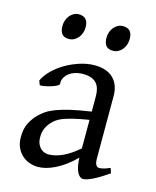

<svg xmlns="http://www.w3.org/2000/svg" viewBox="-104 -734 668 822"><g transform="rotate(15 229.5 -323.5)"><path d="M171.9 -48.8Q201.2 -48.8 234.1 -63.7Q267.1 -78.6 304.2 -110.8V-237.3Q263.2 -230.5 236.6 -224.1Q210 -217.8 192.9 -211.2Q175.8 -204.6 165.5 -197.3Q155.3 -189.9 147.5 -181.6Q134.8 -168.5 127 -151.6Q119.1 -134.8 119.1 -111.8Q119.1 -92.3 125 -80.1Q130.9 -67.9 139.2 -60.8Q147.5 -53.7 156.5 -51.3Q165.5 -48.8 171.9 -48.8ZM452.1 -40Q410.6 -11.2 383.5 1.7Q356.4 14.6 342.8 14.6Q326.7 14.6 315.9 -7.8Q305.2 -30.3 304.2 -69.8Q282.2 -47.9 260.3 -31.7Q238.3 -15.6 217.3 -5.4Q196.3 4.9 177.5 9.8Q158.7 14.6 143.1 14.6Q125.5 14.6 106.9 8.8Q88.4 2.9 73.5 -9.8Q58.6 -22.5 48.8 -42.5Q39.1 -62.5 39.1 -90.8Q39.1 -127.9 52 -152.8Q64.9 -177.7 83 -195.8Q94.7 -207.5 109.6 -218Q124.5 -228.5 149.2 -238.3Q173.8 -248 210.9 -256.8Q248 -265.6 304.2 -273.9V-342.8Q304.2 -359.4 300.3 -373.8Q296.4 -388.2 287.1 -398.7Q277.8 -409.2 262 -414.8Q246.1 -420.4 222.2 -419.9Q206.5 -419.4 191.4 -414.6Q176.3 -409.7 165 -400.9Q153.8 -392.1 147.5 -380.1Q141.1 -368.2 142.6 -353.5Q143.1 -349.1 132.6 -343.5Q122.1 -337.9 107.7 -333.5Q93.3 -329.1 79.3 -326.7Q65.4 -324.2 59.6 -325.7L52.7 -344.7Q64 -369.1 86.9 -391.6Q109.9 -414.1 139.4 -431.2Q168.9 -448.2 201.9 -458.5Q234.9 -468.8 265.6 -468.8Q319.3 -468.8 348.4 -440.7Q377.4 -412.6 377.4 -362.3V-86.9Q377.4 -66.4 382.8 -57.6Q388.2 -48.8 397 -48.8Q403.8 -48.8 414.6 -51.3Q425.3 -53.7 444.8 -62ZM380.9 -615.7Q380.9 -602.1 376.5 -589.8Q372.1 -577.6 364.5 -568.6Q356.9 -559.6 346.7 -554.2Q336.4 -548.8 324.2 -548.8Q302.2 -548.8 292.7 -561Q283.2 -573.2 283.2 -595.7Q283.2 -609.4 287.6 -621.6Q292 -633.8 299.8 -642.8Q307.6 -651.9 317.6 -657Q327.6 -662.1 339.4 -662.1Q380.9 -662.1 380.9 -615.7ZM185.5 -615.7Q185.5 -602.1 181.2 -589.8Q176.8 -577.6 169.2 -568.6Q161.6 -559.6 151.4 -554.2Q141.1 -548.8 128.9 -548.8Q106.9 -548.8 97.4 -561Q87.9 -573.2 87.9 -595.7Q87.9 -609.4 92.3 -621.6Q96.7 -633.8 104.5 -642.8Q112.3 -651.9 122.3 -657Q132.3 -662.1 144 -662.1Q185.5 -662.1 185.5 -615.7Z"/></g></svg>

Font: Noto Serif Devanagari
Style: Regular
Weight: 400
Designer: Monotype Design Team
Foundry: Monotype Imaging Inc.
Version: Version 1.01